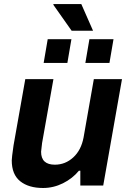

<svg xmlns="http://www.w3.org/2000/svg" viewBox="-20 -917 641 949"><path d="M334 -765.1 243.2 -894 245.1 -897H381.8L439.9 -765.1ZM195.8 -606 215.8 -723.1H333L313 -606ZM401.9 -606 421.9 -723.1H541L521 -606ZM192.9 12.2Q121.6 12.2 79.8 -21.2Q38.1 -54.7 38.1 -124Q38.1 -137.7 46.9 -198.2L105 -525.9H244.1L188 -210L183.1 -167Q183.1 -103 251 -103Q302.7 -103 342 -138.9Q381.3 -174.8 393.1 -237.8L443.8 -525.9H583L490.2 0H377V-73.2H370.1Q338.4 -34.7 291.3 -11.2Q244.1 12.2 192.9 12.2Z"/></svg>

Font: Archivo
Style: Bold Italic
Weight: 700
Italic angle: -10°
Designer: Hector Gatti
Foundry: Omnibus-Type
Version: Version 2.001